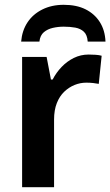

<svg xmlns="http://www.w3.org/2000/svg" viewBox="-20 -779 459 799"><path d="M349 -552Q363 -552 378 -551Q393 -550 403 -547L391 -430Q381 -432 367.5 -433.5Q354 -435 339 -435Q314 -435 290.5 -425.5Q267 -416 247.5 -397.5Q228 -379 216.5 -350Q205 -321 205 -281V0H72V-542H174L192 -448H199Q214 -477 236.5 -500.5Q259 -524 287.5 -538Q316 -552 349 -552ZM245 -759Q299 -759 336.5 -740Q374 -721 395.5 -687Q417 -653 419 -606H345Q343 -634 329 -647Q315 -660 293.5 -664Q272 -668 245 -668Q222 -668 200 -663Q178 -658 162.5 -645Q147 -632 144 -606H68Q72 -652 94.5 -686Q117 -720 156 -739.5Q195 -759 245 -759Z"/></svg>

Font: Noto Sans Display SemiBold
Style: Regular
Weight: 600
Designer: Monotype Design Team
Foundry: Monotype Imaging Inc.
Version: Version 2.003